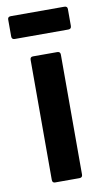

<svg xmlns="http://www.w3.org/2000/svg" viewBox="-79 -698 402 738"><g transform="rotate(-10 122.5 -329.5)"><path d="M75 0Q64 0 64 -12V-480Q64 -492 75 -492H170Q182 -492 182 -480V-12Q182 0 170 0ZM18 -570Q6 -570 6 -582V-648Q6 -659 18 -659H227Q239 -659 239 -648V-582Q239 -570 227 -570Z"/></g></svg>

Font: Sofia Sans
Style: Bold
Weight: 700
Designer: Botio Nikoltchev, Ani Petrova
Foundry: lettersoup
Version: Version 4.100; ttfautohint (v1.8.4.7-5d5b)